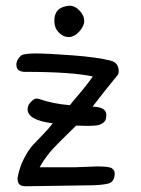

<svg xmlns="http://www.w3.org/2000/svg" viewBox="-20 -648 490 668"><path d="M223 -628Q241 -628 257 -611Q273 -594 273 -575.5Q273 -557 255.5 -538Q238 -519 219 -519Q200 -519 184.5 -535Q169 -551 169 -576Q169 -624 221 -628Q222 -628 223 -628ZM239 -66 318 -69Q361 -69 370 -62Q379 -55 379 -45Q379 -17 359 -10Q336 -3 277 -3L71 0Q54 0 47.5 -6.5Q41 -13 41 -29Q48 -67 64 -97.5Q80 -128 95 -144Q110 -160 131 -181.5Q152 -203 163 -219Q76 -230 76 -268Q76 -282 87.5 -293.5Q99 -305 106 -305Q113 -305 118 -303Q164 -287 223 -282L236 -298Q281 -350 303 -382Q229 -398 67 -398Q37 -398 37 -423Q37 -441 55 -456Q67 -462 105.5 -462Q144 -462 231.5 -455.5Q319 -449 365 -437Q393 -430 393 -400Q393 -390 387 -384Q345 -333 302 -277Q330 -276 340 -268Q350 -260 350 -248Q350 -236 346.5 -229.5Q343 -223 336.5 -219Q330 -215 323 -213Q312 -210 285 -210L245 -211Q239 -205 219 -185.5Q199 -166 193 -160Q187 -154 172.5 -139Q158 -124 151 -115Q129 -87 118 -66Z"/></svg>

Font: Patrick Hand SC
Style: Regular
Weight: 400
Designer: Patrick Wagesreiter
Foundry: Patrick Wagesreiter
Version: Version 1.003;PS 001.003;hotconv 1.0.70;makeotf.lib2.5.58329